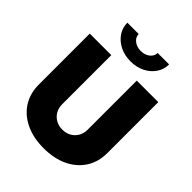

<svg xmlns="http://www.w3.org/2000/svg" viewBox="-262 -1092 1244 1244"><g transform="rotate(45 360.0 -470.5)"><path d="M359.4 9.3Q265.6 9.3 195.1 -23.9Q124.5 -57.1 85.2 -117.9Q45.9 -178.7 45.9 -261.2V-727.5H243.2V-277.8Q243.2 -243.7 258.3 -217.5Q273.4 -191.4 299.6 -176.5Q325.7 -161.6 359.4 -161.6Q393.6 -161.6 419.9 -176.5Q446.3 -191.4 461.4 -217.5Q476.6 -243.7 476.6 -277.8V-727.5H673.8V-261.2Q673.8 -178.7 634.3 -117.9Q594.7 -57.1 524.2 -23.9Q453.6 9.3 359.4 9.3ZM359.4 -786.6Q304.7 -786.6 261.5 -808.3Q218.3 -830.1 193.1 -867.2Q168 -904.3 168 -949.7H272Q272 -920.9 297.1 -901.1Q322.3 -881.3 359.4 -881.3Q396 -881.3 420.9 -901.1Q445.8 -920.9 445.8 -949.7H550.8Q550.8 -904.3 525.6 -867.2Q500.5 -830.1 457.3 -808.3Q414.1 -786.6 359.4 -786.6Z"/></g></svg>

Font: Inter 16pt Black
Style: Regular
Weight: 900
Version: Version 4.001;git-66647c0bb